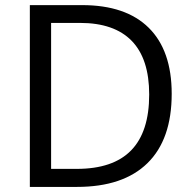

<svg xmlns="http://www.w3.org/2000/svg" viewBox="-20 -734 757 754"><path d="M282.2 0H97.2V-713.9H302.7Q474.1 -713.9 564.2 -624.8Q654.3 -535.6 654.3 -365.7Q654.3 -186.5 559.1 -93.3Q463.9 0 282.2 0ZM294.4 -644H180.7V-70.8H281.2Q424.3 -70.8 495.1 -143.6Q565.9 -216.3 565.9 -362.8Q565.9 -502.9 497.3 -573.5Q428.7 -644 294.4 -644Z"/></svg>

Font: Viking Open Sans
Style: Regular
Weight: 400
Foundry: Ascender Corporation
Version: Version 2.001